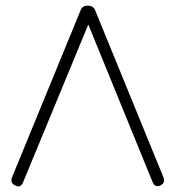

<svg xmlns="http://www.w3.org/2000/svg" viewBox="-20 -653 616 674"><path d="M33 -2Q15 -11 22 -30L263 -617Q269 -633 287 -633H290Q307 -633 314 -617L554 -30Q561 -11 543 -2Q524 6 516 -13L290 -567L61 -13Q52 8 33 -2Z"/></svg>

Font: Jura Light
Style: Regular
Weight: 300
Designer: Daniel Johnson, Alexei Vanyashin
Foundry: Daniel Johnson
Version: Version 5.103